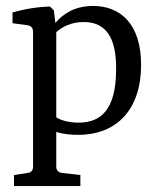

<svg xmlns="http://www.w3.org/2000/svg" viewBox="-20 -445 535 645"><path d="M244 -33C213 -33 186 -40 169 -51V-337C189 -355 220 -371 261 -371C337 -371 372 -317 370 -208C369 -78 320 -33 244 -33ZM454 -227C454 -365 384 -425 293 -425C233 -425 193 -400 166 -368L161 -410L148 -423C107 -422 63 -415 22 -403V-367L73 -360C86 -358 91 -350 91 -337V115C91 127 85 135 72 136L27 143V180H250V143L189 136C177 135 169 127 169 115V-2C192 6 220 8 242 8C375 8 454 -80 454 -227Z"/></svg>

Font: Yrsa
Style: Regular
Weight: 400
Designer: Anna Giedrys (Yrsa+Rasa design), David Brezina (Yrsa art-direction, Rasa art-direction, design)
Foundry: Rosetta Type Foundry
Version: Version 1.001;PS 1.1;hotconv 1.0.88;makeotf.lib2.5.647800